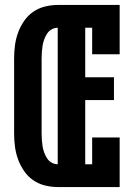

<svg xmlns="http://www.w3.org/2000/svg" viewBox="-20 -755 540 775"><path d="M213 0Q187 0 161 -6.5Q135 -13 113.5 -28Q92 -43 77 -65Q62 -87 53 -111.5Q44 -136 40.5 -162.5Q37 -189 37 -215V-520Q37 -546 40.5 -572.5Q44 -599 53 -623.5Q62 -648 77 -670Q92 -692 113.5 -707Q135 -722 161 -728.5Q187 -735 213 -735H463V-536H352V-643H324V-443H440V-351H324V-92H352V-200H463V0ZM213 -92V-643Q200 -643 188.5 -636.5Q177 -630 170 -619Q163 -608 158.5 -596Q154 -584 152 -571.5Q150 -559 149 -546Q148 -533 148 -520V-215Q148 -202 149 -189Q150 -176 152 -163.5Q154 -151 158.5 -139Q163 -127 170 -116Q177 -105 188.5 -98.5Q200 -92 213 -92Z"/></svg>

Font: Iosevka Curly Slab Heavy
Style: Regular
Weight: 900
Monospace: yes
Designer: Belleve Invis
Foundry: Belleve Invis
Version: Version 22.1.2; ttfautohint (v1.8.4)